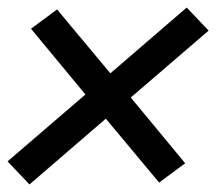

<svg xmlns="http://www.w3.org/2000/svg" viewBox="-36 -594 572 508"><path d="M42 -106 -16 -167 190 -344 46 -518 115 -569 256 -400 458 -574 516 -513 310 -336 454 -162 385 -111 244 -280Z"/></svg>

Font: Iosevka SS04 Medium Oblique
Style: Regular
Weight: 500
Italic angle: -9°
Monospace: yes
Designer: Belleve Invis
Foundry: Belleve Invis
Version: Version 19.0.0; ttfautohint (v1.8.4)